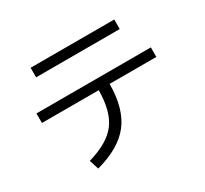

<svg xmlns="http://www.w3.org/2000/svg" viewBox="-153 -953 1306 1221"><g transform="rotate(-30 500.0 -342.0)"><path d="M193 -657V-727H807V-657ZM80 -457H920V-387H577Q576 -206 498 -105Q420 -4 245 43L223 -26Q373 -69 434.5 -150.5Q496 -232 497 -387H80Z"/></g></svg>

Font: M PLUS 1p
Style: Regular
Weight: 400
Version: Version 1.062